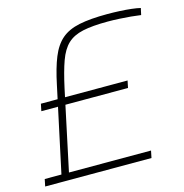

<svg xmlns="http://www.w3.org/2000/svg" viewBox="-104 -792 852 888"><g transform="rotate(-15 322.5 -348.0)"><path d="M4 0 11 -34H91L178 -440Q194 -517 214.5 -567.5Q235 -618 267.5 -646Q300 -674 353 -685Q406 -696 488 -696Q517 -696 547.5 -694.5Q578 -693 603.5 -690Q629 -687 645 -683L638 -651Q618 -654 591 -656.5Q564 -659 535.5 -660.5Q507 -662 481 -662Q407 -662 361 -652Q315 -642 287.5 -616Q260 -590 242.5 -541.5Q225 -493 208 -415L127 -34H520L513 0ZM77 -341 84 -375H499L492 -341Z"/></g></svg>

Font: Saira SemiExpanded Thin
Style: Italic
Weight: 250
Width: 6
Italic angle: -12°
Designer: Hector Gatti with collaboration of the Omnibus-Type team
Foundry: Omnibus-Type
Version: Version 1.101